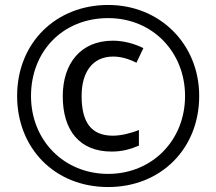

<svg xmlns="http://www.w3.org/2000/svg" viewBox="-20 -744 871 774"><path d="M416 10C628 10 783 -144 783 -357C783 -567 624 -724 416 -724C206 -724 49 -572 49 -357C49 -149 198 10 416 10ZM416 -43C237 -43 105 -179 105 -357C105 -537 233 -671 416 -671C596 -671 726 -533 726 -357C726 -177 592 -43 416 -43ZM430 -133C474 -133 507 -143 540 -157V-220C506 -206 466 -197 435 -197C347 -197 309 -252 309 -357C309 -457 356 -516 436 -516C465 -516 497 -508 530 -491L558 -550C520 -569 476 -580 435 -580C306 -580 233 -489 233 -356C233 -219 300 -133 430 -133Z"/></svg>

Font: Noto Sans Lao Looped SemiCondensed
Style: Regular
Weight: 400
Width: 4
Designer: Mark Frömberg, Ben Mitchell
Foundry: The Fontpad Ltd
Version: Version 1.002